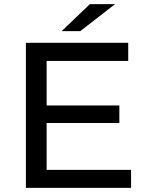

<svg xmlns="http://www.w3.org/2000/svg" viewBox="-20 -907 710 927"><path d="M105 0V-700.2H599.1V-612.8H205.1V-397.9H556.2V-313H205.1V-86.9H612.8V0ZM277.8 -756.8 414.1 -887.2H535.6L367.7 -756.8Z"/></svg>

Font: Montserrat Medium
Style: Regular
Weight: 500
Designer: Julieta Ulanovsky
Foundry: Julieta Ulanovsky
Version: Version 7.200